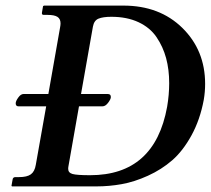

<svg xmlns="http://www.w3.org/2000/svg" viewBox="-20 -666 753 686"><path d="M225.1 -75.2Q223.6 -67.9 223.6 -63Q223.6 -48.8 239 -44.4Q254.4 -40 301.8 -40Q532.7 -40 577.1 -284.2Q584.5 -327.6 584.5 -368.7Q584.5 -417.5 573.5 -458.3Q562.5 -499 539.3 -533.2Q516.1 -567.4 474.9 -586.7Q433.6 -606 377.9 -606Q348.1 -606 332 -599.4Q315.9 -592.8 312 -570.8L269.5 -330.1H365.2Q376.5 -330.1 376 -318.8Q376 -312 366.5 -299.1Q356.9 -286.1 346.2 -286.1H262.2ZM22.9 0 21 -2 24.9 -23.9Q25.9 -32.7 34.2 -33.2H47.9Q76.7 -33.2 90.3 -43.2Q104 -53.2 107.9 -77.1L145 -286.1H45.9Q36.1 -286.1 36.1 -296.9Q36.1 -304.7 45.2 -317.4Q54.2 -330.1 64 -330.1H152.8L194.8 -568.8Q196.3 -576.7 196.3 -582.5Q196.3 -598.6 185.3 -605.7Q174.3 -612.8 149.9 -612.8H136.2Q128.4 -612.8 129.9 -621.1L133.8 -644L137.2 -646H420.9Q550.3 -646 631.6 -566.2Q712.9 -486.3 712.9 -366.2Q712.9 -337.4 708 -309.1Q694.8 -238.3 664.3 -182.6Q633.8 -127 595.5 -93.5Q557.1 -60.1 508.5 -38.1Q460 -16.1 415 -8.1Q370.1 0 324.2 0Z"/></svg>

Font: Linux Libertine O
Style: Semibold Italic
Weight: 600
Italic angle: -11.5°
Designer: Philipp H. Poll
Foundry: Philipp H. Poll
Version: Version 5.1.2